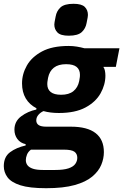

<svg xmlns="http://www.w3.org/2000/svg" viewBox="-50 -779 649 1011"><path d="M497 22Q497 56 483 89.5Q469 123 435.5 151Q402 179 343 195.5Q284 212 193 212Q105 212 57 196.5Q9 181 -10.5 154.5Q-30 128 -30 96Q-30 47 3 22.5Q36 -2 85 -13V-20Q57 -26 41.5 -47Q26 -68 26 -96Q26 -140 61.5 -166.5Q97 -193 141 -202L142 -209Q105 -228 85.5 -261Q66 -294 66 -340Q66 -389 91.5 -434Q117 -479 171 -508Q225 -537 311 -537Q334 -537 355 -533.5Q376 -530 394 -525H579L560 -427H495V-425Q500 -419 502.5 -406.5Q505 -394 505 -381Q505 -333 479.5 -287.5Q454 -242 400 -213Q346 -184 260 -184Q238 -184 217.5 -186.5Q197 -189 179 -194Q163 -187 152 -174Q141 -161 141 -145Q141 -129 153.5 -120.5Q166 -112 194 -112H323Q410 -112 453.5 -78Q497 -44 497 22ZM272 -280Q313 -280 336.5 -299Q360 -318 367 -352Q370 -367 370.5 -374Q371 -381 371 -385Q371 -412 353.5 -426.5Q336 -441 298 -441Q257 -441 233.5 -422.5Q210 -404 203 -369Q200 -354 199.5 -347Q199 -340 199 -336Q199 -309 217 -294.5Q235 -280 272 -280ZM357 52Q357 31 342 20Q327 9 286 9H113Q98 20 92 35.5Q86 51 86 64Q86 80 95 91.5Q104 103 123.5 109.5Q143 116 176 116H241Q285 116 310.5 107.5Q336 99 346.5 84Q357 69 357 52ZM312 -591Q269 -591 252.5 -608Q236 -625 236 -650Q236 -656 237.5 -663.5Q239 -671 243 -692Q248 -721 268.5 -740Q289 -759 337 -759Q380 -759 396.5 -742.5Q413 -726 413 -700Q413 -694 411.5 -686.5Q410 -679 406 -658Q401 -629 380.5 -610Q360 -591 312 -591Z"/></svg>

Font: IBM Plex Sans Var
Style: Italic
Weight: 400
Italic angle: -11.31°
Designer: Mike Abbink, Paul van der Laan, Pieter van Rosmalen
Foundry: Bold Monday
Version: Version 1.001